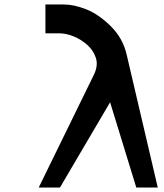

<svg xmlns="http://www.w3.org/2000/svg" viewBox="-20 -828 732 858"><path d="M183 -808H265Q310 -808 365 -786.5Q420 -765 474.5 -711.5Q529 -658 546 -584L685 10H589L472 -371L248 10H153L401 -497Q419 -536 408.5 -569Q398 -602 371 -626.5Q344 -651 310 -665Q276 -679 246 -679H183Z"/></svg>

Font: OpenDyslexic
Style: Regular
Weight: 400
Designer: Abbie Gonzalez
Version: Version 0.920;hotconv 1.0.109;makeotfexe 2.5.65596